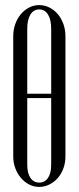

<svg xmlns="http://www.w3.org/2000/svg" viewBox="-20 -727 310 754"><path d="M32 -585Q32 -610 40 -632.5Q48 -655 62 -671.5Q76 -688 94.5 -697.5Q113 -707 134 -707Q155 -707 174 -697.5Q193 -688 207 -671.5Q221 -655 229 -632.5Q237 -610 237 -585V-113Q237 -88 229 -66Q221 -44 207 -28Q193 -12 174 -2.5Q155 7 134 7Q113 7 94.5 -2.5Q76 -12 62 -28.5Q48 -45 40 -66.5Q32 -88 32 -113ZM87 -359H181V-614Q181 -650 168.5 -670Q156 -690 134 -690Q112 -690 99.5 -670Q87 -650 87 -614ZM87 -80Q87 -47 99.5 -28.5Q112 -10 134 -10Q156 -10 168.5 -28.5Q181 -47 181 -80V-342H87Z"/></svg>

Font: Moniqa Cond Heading
Style: Regular
Weight: 400
Width: 3
Designer: Rajesh Rajput
Foundry: Rajesh Rajput
Version: Version 1.000